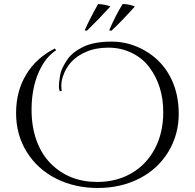

<svg xmlns="http://www.w3.org/2000/svg" viewBox="-20 -921 969 955"><path d="M412 -768 401 -770Q431 -836 468 -901Q504 -899 529 -889Q475 -829 412 -768ZM534 -768 523 -770Q554 -843 590 -901Q620 -901 651 -889Q583 -813 534 -768ZM277 -467Q273 -480 273 -489.5Q273 -499 274 -511Q275 -523 278.5 -544Q282 -565 292 -585.5Q302 -606 315 -625Q328 -644 348.5 -660Q369 -676 394 -688Q447 -714 536 -714Q625 -714 704.5 -667Q784 -620 826.5 -539.5Q869 -459 869 -355Q869 -251 817 -165.5Q765 -80 673 -33Q581 14 466.5 14Q352 14 259.5 -32.5Q167 -79 113.5 -164.5Q60 -250 60 -358.5Q60 -467 110 -550Q160 -633 253 -680L259 -671Q215 -642 186 -589Q137 -500 137 -375Q137 -290 162 -221.5Q187 -153 232 -108Q323 -16 464 -16Q559 -16 633.5 -59Q708 -102 750 -181Q792 -260 792 -363Q792 -494 723 -586Q690 -631 636 -657.5Q582 -684 519 -684Q456 -684 408 -663Q321 -626 293 -541Q285 -516 285 -498Q285 -480 287 -469Z"/></svg>

Font: Cinzel Decorative
Style: Regular
Weight: 400
Designer: Natanael Gama
Version: Version 1.002;PS 001.002;hotconv 1.0.56;makeotf.lib2.0.21325